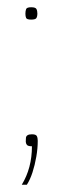

<svg xmlns="http://www.w3.org/2000/svg" viewBox="-20 -411 222 529"><path d="M40 98Q54 75 61 48.5Q68 22 68 -8Q57 -8 54 -12Q51 -16 51 -21Q51 -27 51.5 -31.5Q52 -36 56 -38.5Q60 -41 68 -41Q79 -41 81.5 -36Q84 -31 84 -23Q84 -2 80 21Q76 44 69.5 64Q63 84 54 98ZM66 -357Q54 -357 52 -361.5Q50 -366 50 -373Q50 -381 52 -386Q54 -391 66 -391Q78 -391 80.5 -386Q83 -381 83 -373Q83 -366 80.5 -361.5Q78 -357 66 -357Z"/></svg>

Font: Smooch Sans Thin
Style: Regular
Weight: 100
Designer: Robert E. Leuschke
Foundry: Robert E. Leuschke
Version: Version 1.010